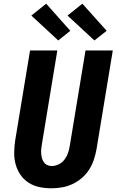

<svg xmlns="http://www.w3.org/2000/svg" viewBox="-20 -1007 640 1035"><path d="M258 8Q224 8 192.5 1.5Q161 -5 134.5 -22Q108 -39 90.5 -64.5Q73 -90 64.5 -120.5Q56 -151 56.5 -184.5Q57 -218 62 -251L142 -735H289L206 -231Q204 -218 202.5 -205Q201 -192 202 -179.5Q203 -167 206 -155Q209 -143 216 -133Q223 -123 234 -117.5Q245 -112 258 -112Q277 -112 296 -121Q315 -130 327.5 -146.5Q340 -163 346.5 -182Q353 -201 356 -220L441 -735H588L500 -201Q495 -173 485.5 -145Q476 -117 460 -92Q444 -67 420.5 -47Q397 -27 370 -14.5Q343 -2 314.5 3Q286 8 258 8ZM489 -789 344 -923 424 -987 555 -841ZM294 -789 149 -923 229 -987 359 -841Z"/></svg>

Font: Iosevka Aile Heavy Oblique
Style: Regular
Weight: 900
Italic angle: -9°
Designer: Belleve Invis
Foundry: Belleve Invis
Version: Version 31.1.0; ttfautohint (v1.8.4)